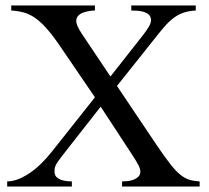

<svg xmlns="http://www.w3.org/2000/svg" viewBox="-20 -682 763 702"><path d="M426.3 0V-18.6Q435.1 -18.6 446.5 -19.8Q458 -21 468.3 -24.9Q478.5 -28.8 485.8 -35.9Q493.2 -43 493.2 -55.2Q493.2 -64.5 485.6 -79.1Q478 -93.8 460 -121.1L348.1 -292L208.5 -113.8Q198.7 -101.1 192.9 -92.8Q187 -84.5 184.1 -78.4Q181.2 -72.3 180.2 -67.1Q179.2 -62 179.2 -56.2Q179.2 -48.3 181.9 -41.7Q184.6 -35.2 191.7 -30.3Q198.7 -25.4 210.9 -22.2Q223.1 -19 242.7 -18.6V0H6.3V-18.6Q28.3 -19 50.3 -28.3Q72.3 -37.6 93.5 -52.7Q114.7 -67.9 134 -87.4Q153.3 -106.9 169.9 -127.9L327.1 -326.2L196.3 -518.1Q170.4 -555.7 149.2 -579.3Q127.9 -603 107.7 -616.9Q87.4 -630.9 66.4 -636.5Q45.4 -642.1 21 -643.6V-662.1H327.1V-643.6Q318.8 -643.6 307.1 -641.8Q295.4 -640.1 284.7 -636.2Q273.9 -632.3 266.4 -624.8Q258.8 -617.2 258.8 -605.5Q258.8 -596.7 264.2 -584.7Q269.5 -572.8 281.7 -554.7L383.8 -402.3L501.5 -551.8Q516.6 -571.3 524.4 -584.7Q532.2 -598.1 532.2 -608.9Q531.7 -621.6 523.7 -628.7Q515.6 -635.7 504.4 -638.9Q493.2 -642.1 481 -642.8Q468.8 -643.6 460 -643.6V-662.1H695.8V-643.6Q668.5 -642.1 649.2 -635Q629.9 -627.9 613 -615Q596.2 -602.1 579.3 -582.3Q562.5 -562.5 541 -535.2L407.7 -367.7L550.3 -155.3Q580.1 -111.3 600.6 -84.7Q621.1 -58.1 638.4 -43.9Q655.8 -29.8 672.1 -24.9Q688.5 -20 710 -18.6V0Z"/></svg>

Font: Doulos SIL Compact
Style: Regular
Weight: 400
Designer: Walt Agee, Victor Gaultney, Peter Martin, Debbi Hosken
Foundry: SIL International
Version: Version 4.110; 2011; Maintenance release ; LnSpcTght